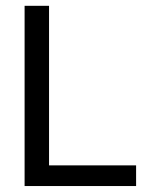

<svg xmlns="http://www.w3.org/2000/svg" viewBox="-20 -624 540 644"><path d="M62.5 -604.5H144.5V-69.3H436.5V0H62.5Z"/></svg>

Font: BabelStone Pseudographica
Style: Regular
Weight: 400
Designer: Andrew West
Foundry: BabelStone
Version: Version 16.0.0